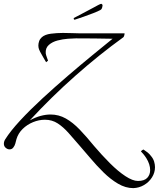

<svg xmlns="http://www.w3.org/2000/svg" viewBox="-48 -717 820 991"><path d="M640 254Q600 254 561 231Q522 208 486 172.5Q450 137 419 100Q388 63 364 36Q333 0 306 -30.5Q279 -61 250 -80Q221 -99 184 -99Q153 -99 122.5 -86.5Q92 -74 69 -51.5Q46 -29 37 1Q34 13 31 24Q28 35 21 44Q14 54 1 54Q-9 54 -18.5 46Q-28 38 -28 25Q-28 13 -21 2Q6 -41 56.5 -95.5Q107 -150 171 -209Q235 -268 302 -325.5Q369 -383 429.5 -432.5Q490 -482 533 -517Q486 -518 438.5 -518.5Q391 -519 344 -519Q329 -519 302.5 -517Q276 -515 249 -508Q222 -501 204 -485Q186 -469 188 -442Q189 -434 194 -420.5Q199 -407 200 -404L190 -396Q184 -407 175 -421.5Q166 -436 159 -450Q152 -464 151 -471Q151 -473 150.5 -476Q150 -479 150 -482Q150 -493 154 -504.5Q158 -516 168 -525Q184 -539 214.5 -543Q245 -547 277 -547Q302 -547 324.5 -546Q347 -545 361 -545H594Q595 -545 595 -542Q595 -539 593 -533Q591 -527 589 -525Q463 -434 340.5 -325.5Q218 -217 106 -96Q136 -112 162.5 -119Q189 -126 213 -126Q255 -126 291.5 -105.5Q328 -85 363.5 -48Q399 -11 438 37Q478 84 519.5 125.5Q561 167 599 192Q637 217 664 217Q697 217 712 201Q727 185 727 161Q727 131 707 99Q700 88 692.5 79Q685 70 680 65Q679 63 685.5 58.5Q692 54 693 55Q704 62 714 70Q724 78 732 89Q743 102 747.5 117Q752 132 752 146Q752 174 736.5 198.5Q721 223 695.5 238Q670 253 640 254ZM337 -615Q331 -617 333 -624Q356 -636 379.5 -648.5Q403 -661 435 -678Q446 -684 459 -691Q472 -698 476 -697Q478 -696 480 -693.5Q482 -691 481 -687Q479 -670 471 -666Q459 -659 434.5 -649.5Q410 -640 383 -630.5Q356 -621 337 -615Z"/></svg>

Font: Italianno
Style: Regular
Weight: 400
Designer: Robert E. Leuschke
Foundry: Robert E. Leuschke
Version: Version 1.100; ttfautohint (v1.8.3)